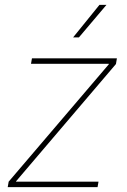

<svg xmlns="http://www.w3.org/2000/svg" viewBox="-20 -769 521 789"><path d="M11.7 0 15.6 -22.5 427.2 -504.9V-506.8H107.4L111.3 -529.3H460.4L456.5 -505.9L45.9 -23.9V-22.5H384.8L380.9 0ZM280.3 -615.2 388.7 -749H417.5L304.2 -615.2Z"/></svg>

Font: Inter 24pt Thin
Style: Italic
Weight: 250
Italic angle: -9.3988°
Version: Version 4.001;git-66647c0bb